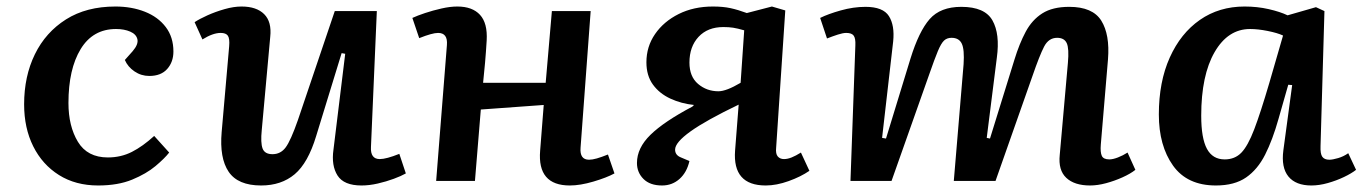

<svg xmlns="http://www.w3.org/2000/svg" viewBox="-20 -555 4186 589"><path d="M334 -535Q384 -535 424.5 -519Q465 -503 488.5 -472Q512 -441 512 -397Q512 -365 493 -343.5Q474 -322 438 -322Q413 -322 392.5 -336Q372 -350 363 -371L387 -398Q405 -419 401.5 -434.5Q398 -450 379.5 -458Q361 -466 336 -466Q265 -466 227.5 -404.5Q190 -343 190 -239Q190 -168 219 -120Q248 -72 311 -72Q351 -72 384.5 -89Q418 -106 453 -138L499 -87Q485 -69 457 -45.5Q429 -22 385.5 -4Q342 14 281 14Q212 14 161 -18Q110 -50 82 -106Q54 -162 54 -235Q54 -321 87 -388.5Q120 -456 182.5 -495.5Q245 -535 334 -535Z M577 -487Q592 -497 616.5 -508Q641 -519 669 -527Q697 -535 721 -535Q767 -535 790.5 -511.5Q814 -488 809 -442L783 -156Q779 -117 785.5 -99.5Q792 -82 816 -82Q841 -82 856.5 -103Q872 -124 894 -187L1007 -521H1136L1118 -104Q1116 -67 1145 -67Q1165 -67 1205 -83L1225 -23Q1211 -15 1188 -6.5Q1165 2 1139 8Q1113 14 1089 14Q1035 14 1015.5 -16.5Q996 -47 1003 -96L1039 -390L1028 -392L950 -138Q925 -55 884 -20.5Q843 14 781 14Q710 14 681.5 -28Q653 -70 660 -150L683 -413Q685 -437 679 -445.5Q673 -454 657 -454Q633 -454 601 -434Z M1648 -233 1455 -219 1437 0H1318L1351 -417Q1354 -454 1324 -454Q1306 -454 1266 -438L1245 -500Q1260 -507 1284 -515Q1308 -523 1334.5 -529Q1361 -535 1383 -535Q1429 -535 1452.5 -509.5Q1476 -484 1473 -431Q1471 -397 1468 -362.5Q1465 -328 1462 -301H1654L1673 -521H1792L1761 -102Q1758 -65 1787 -65Q1797 -65 1811 -69Q1825 -73 1845 -81L1865 -23Q1841 -10 1800.5 2Q1760 14 1728 14Q1628 14 1637 -93Z M2246 -234Q2146 -186 2098.5 -152Q2051 -118 2051 -96Q2051 -79 2069 -72L2095 -61Q2087 -26 2064.5 -6Q2042 14 2011 14Q1974 14 1954 -6Q1934 -26 1934 -55Q1934 -101 1975.5 -141.5Q2017 -182 2104 -228L2109 -233Q2070 -237 2036.5 -252.5Q2003 -268 1983 -295.5Q1963 -323 1963 -364Q1963 -412 1989.5 -450.5Q2016 -489 2062 -512Q2108 -535 2167 -535Q2198 -535 2221 -530Q2244 -525 2271 -515L2348 -535L2389 -523L2361 -102Q2359 -83 2366 -75Q2373 -67 2385 -67Q2396 -67 2408.5 -72Q2421 -77 2437 -87L2463 -31Q2437 -13 2399.5 0.5Q2362 14 2329 14Q2227 14 2235 -93ZM2263 -462Q2242 -468 2229 -470Q2216 -472 2199 -472Q2151 -472 2123 -442Q2095 -412 2095 -363Q2095 -320 2121.5 -297.5Q2148 -275 2184 -275Q2208 -275 2252 -301Z M2936 -358Q2939 -403 2930.5 -421Q2922 -439 2899 -439Q2885 -439 2876 -430.5Q2867 -422 2857 -398Q2847 -374 2831 -328L2715 0H2589L2604 -416Q2605 -437 2599 -445.5Q2593 -454 2576 -454Q2566 -454 2550.5 -449Q2535 -444 2517 -437L2496 -500Q2520 -512 2559 -523Q2598 -534 2635 -534Q2689 -534 2707 -505.5Q2725 -477 2720 -428L2686 -132L2698 -130L2773 -375Q2799 -459 2832 -496.5Q2865 -534 2929 -534Q3001 -534 3024.5 -492.5Q3048 -451 3038 -378L3007 -132L3017 -130L3092 -372Q3107 -421 3126.5 -457.5Q3146 -494 3177.5 -514Q3209 -534 3260 -534Q3332 -534 3358.5 -491.5Q3385 -449 3379 -373L3357 -112Q3355 -88 3360 -77Q3365 -66 3383 -66Q3394 -66 3409.5 -72Q3425 -78 3439 -87L3463 -34Q3448 -22 3423.5 -11Q3399 0 3373 7Q3347 14 3324 14Q3276 14 3251 -9.5Q3226 -33 3231 -80L3256 -362Q3260 -406 3252.5 -422.5Q3245 -439 3223 -439Q3197 -439 3183 -412Q3169 -385 3147 -321L3034 0H2906Z M4031 -107Q4030 -83 4036.5 -74Q4043 -65 4058 -65Q4068 -65 4085 -70Q4102 -75 4116 -85L4140 -34Q4126 -23 4103 -12Q4080 -1 4053.5 6.5Q4027 14 4003 14Q3955 14 3932.5 -13.5Q3910 -41 3917 -94L3944 -294L3932 -295L3902 -190Q3884 -126 3861 -80.5Q3838 -35 3802.5 -10.5Q3767 14 3710 14Q3622 14 3578.5 -47Q3535 -108 3535 -204Q3535 -304 3568.5 -378.5Q3602 -453 3661 -494Q3720 -535 3798 -535Q3837 -535 3872 -527Q3907 -519 3930 -508L4017 -533L4043 -521ZM3737 -66Q3768 -66 3788 -86.5Q3808 -107 3827.5 -158Q3847 -209 3874 -301L3916 -446Q3899 -454 3869 -460Q3839 -466 3815 -466Q3747 -466 3706 -395Q3665 -324 3665 -200Q3665 -131 3682.5 -98.5Q3700 -66 3737 -66Z"/></svg>

Font: Literata 7pt SemiBold
Style: Italic
Weight: 600
Italic angle: -2°
Designer: Latin by Veronika Burian and Jose Scaglione. Greek by Irene Vlachou. Cyrillic by Vera Evstafieva
Foundry: TypeTogether
Version: Version 3.002